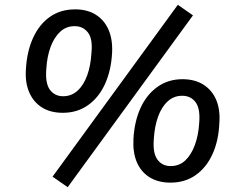

<svg xmlns="http://www.w3.org/2000/svg" viewBox="-20 -752 989 800"><path d="M262 28 199 -16 721 -732 784 -688ZM242 -282Q190 -282 154.5 -304.5Q119 -327 101.5 -368Q84 -409 88 -464Q92 -537 117.5 -593.5Q143 -650 187.5 -681.5Q232 -713 293 -713Q344 -713 379.5 -690.5Q415 -668 432.5 -627.5Q450 -587 447 -531Q443 -458 417.5 -402Q392 -346 347 -314Q302 -282 242 -282ZM243 -351Q278 -351 303.5 -374.5Q329 -398 343.5 -438.5Q358 -479 361 -531Q367 -590 346.5 -616.5Q326 -643 291 -643Q256 -643 231 -620Q206 -597 191 -557Q176 -517 173 -465Q168 -405 188 -378Q208 -351 243 -351ZM690 9Q639 9 603 -13.5Q567 -36 550 -76.5Q533 -117 536 -173Q540 -246 565.5 -302Q591 -358 636 -390Q681 -422 740 -422Q792 -422 828 -399Q864 -376 881 -335.5Q898 -295 894 -240Q891 -166 865.5 -110Q840 -54 795.5 -22.5Q751 9 690 9ZM691 -60Q727 -60 752 -83.5Q777 -107 792 -148Q807 -189 810 -240Q815 -299 795 -326Q775 -353 739 -353Q704 -353 678.5 -329.5Q653 -306 638.5 -265.5Q624 -225 621 -174Q616 -114 636 -87Q656 -60 691 -60Z"/></svg>

Font: Nunito Sans 10pt SemiBold
Style: Italic
Weight: 600
Italic angle: -9°
Designer: Vernon Adams
Foundry: Vernon Adams
Version: Version 3.101;gftools[0.9.27]